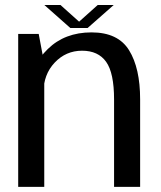

<svg xmlns="http://www.w3.org/2000/svg" viewBox="-20 -724 622 744"><path d="M50.5 0H151.5V-478L130 -592.5H50.5ZM422 0H523V-339Q523 -460 480.2 -529.2Q437.5 -598.5 334.5 -598.5Q231 -598.5 165.2 -534Q99.5 -469.5 99.5 -396.5L148.5 -365.5Q148.5 -435.5 192 -481.5Q235.5 -527.5 298 -527.5Q360.5 -527.5 391.2 -484.5Q422 -441.5 422 -338.5ZM252.5 -615.5H319.5L420.5 -704.5H358.5L286.5 -640L214.5 -704.5H152Z"/></svg>

Font: Anybody Thin
Style: Regular
Weight: 400
Version: Version 1.113;gftools[0.9.25]